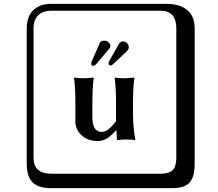

<svg xmlns="http://www.w3.org/2000/svg" viewBox="-20 -774 1140 1006"><path d="M654.8 -524.9Q654.8 -516.1 645 -505.9L571.8 -437Q564 -431.2 561 -431.2Q548.8 -431.2 548.8 -441.9Q548.8 -446.8 551.8 -453.1L603 -543.9Q603 -543.9 605 -546.4Q606.9 -548.8 608.9 -551Q610.8 -553.2 615 -555.2Q619.1 -557.1 624 -557.1Q637.2 -557.1 646 -548.1Q654.8 -539.1 654.8 -524.9ZM558.1 -534.2Q558.1 -526.4 555.2 -522L485.8 -439.9Q476.1 -428.7 467.8 -429.2Q458 -429.2 458 -439.9Q458 -442.9 460 -451.2L503.9 -550.8Q507.8 -560.5 526.9 -561Q539.1 -561 548.6 -552.5Q558.1 -543.9 558.1 -534.2ZM587.9 -90.8Q557.1 -57.6 536.6 -46.4Q516.1 -35.2 492.2 -35.2Q439 -35.2 407 -65.7Q375 -96.2 375 -137.2V-230Q375 -314.9 368.2 -363.8L369.1 -367.2Q394 -364.3 418.9 -363.8L470.2 -367.2L471.2 -363.8Q464.4 -324.7 463.9 -230V-162.1Q463.9 -83 512.2 -83Q517.1 -83 522.5 -84Q527.8 -85 533 -87.4Q538.1 -89.8 542 -92Q545.9 -94.2 551 -99.1Q556.2 -104 559.1 -106Q562 -107.9 567.6 -114.5Q573.2 -121.1 574.7 -122.6Q576.2 -124 581.5 -131.1Q586.9 -138.2 587.9 -139.2V-230Q587.9 -314.9 581.1 -363.8L582 -367.2Q606.9 -364.3 631.8 -363.8L683.1 -367.2L684.1 -363.8Q677.2 -324.7 676.8 -230V-187Q676.8 -106.9 689 -43L688 -40Q672.9 -43 640.1 -43Q615.2 -43 600.1 -40Q593.3 -40 592.8 -43L589.8 -90.8ZM249 -717.8Q204.1 -717.8 179.9 -693.8Q155.8 -669.9 155.8 -625V53.2Q155.8 136.2 249 136.2H820.8Q865.7 136.2 884.8 117.2Q903.8 98.1 903.8 53.2V-625Q903.8 -717.8 820.8 -717.8ZM1000 84Q1000 152.8 973.4 182.4Q946.8 211.9 880.9 211.9H249Q181.2 211.9 150.6 181.4Q120.1 150.9 120.1 84V-625Q120.1 -687 154.1 -720.5Q188 -753.9 249 -753.9H851.1Q920.9 -753.9 960.4 -721.9Q1000 -689.9 1000 -625Z"/></svg>

Font: Linux Biolinum Keyboard O
Style: Regular
Weight: 700
Designer: Philipp H. Poll
Foundry: Philipp H. Poll
Version: Version 0.6.1